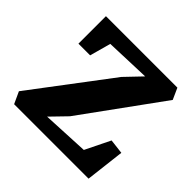

<svg xmlns="http://www.w3.org/2000/svg" viewBox="-144 -698 839 839"><g transform="rotate(45 275.5 -278.0)"><path d="M366.6 -490.9 158.3 -483.5 131.4 -385.8H59.2V-555.7H500.8L524.4 -503.3L257.3 -135.2L187.8 -63.5L404.2 -74L460.7 -189.2L529 -181L507.6 0H47.5L22.2 -54.9L294.6 -415.6Z"/></g></svg>

Font: Merriweather Light
Style: Regular
Weight: 300
Designer: Eben Sorkin
Foundry: Eben Sorkin
Version: Version 2.100